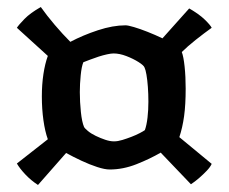

<svg xmlns="http://www.w3.org/2000/svg" viewBox="-20 -562 650 546"><path d="M88 -36Q68 -49 52 -66Q36 -83 28 -97L116 -166Q108 -188 103.5 -220Q99 -252 99 -288Q99 -322 103.5 -351.5Q108 -381 116 -403L28 -483Q33 -491 49.5 -508Q66 -525 96 -542Q113 -518 135.5 -491.5Q158 -465 180 -443Q216 -462 258.5 -476Q301 -490 337 -490Q344 -490 361 -485Q378 -480 399.5 -471.5Q421 -463 442 -453L518 -538Q546 -522 562 -506.5Q578 -491 582 -483Q561 -468 537 -449Q513 -430 497 -414Q502 -401 505 -372.5Q508 -344 508 -310Q508 -264 503.5 -231.5Q499 -199 490 -172L582 -96Q578 -87 568 -76.5Q558 -66 546.5 -56Q535 -46 523 -38L437 -128Q406 -110 368 -95Q330 -80 292 -80Q278 -80 256.5 -87Q235 -94 211.5 -105Q188 -116 168 -127ZM304 -160Q315 -160 328 -164Q341 -168 354 -173Q367 -178 377.5 -183.5Q388 -189 392 -192Q397 -206 399.5 -227.5Q402 -249 402 -273Q402 -295 400.5 -315Q399 -335 396.5 -349.5Q394 -364 391 -370Q389 -376 374 -385.5Q359 -395 339.5 -402.5Q320 -410 303 -410Q296 -410 284.5 -407.5Q273 -405 260.5 -401Q248 -397 236.5 -392.5Q225 -388 217 -385Q212 -373 209.5 -348Q207 -323 207 -300Q207 -272 210 -243.5Q213 -215 219 -201Q221 -197 230 -189.5Q239 -182 252.5 -175.5Q266 -169 279.5 -164.5Q293 -160 304 -160Z"/></svg>

Font: Texturina Medium 12pt ExtraBold
Style: Regular
Weight: 800
Version: Version 1.002